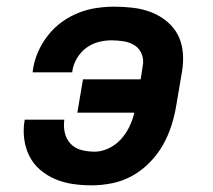

<svg xmlns="http://www.w3.org/2000/svg" viewBox="-20 -548 640 576"><path d="M255 8Q226 8 198.5 4Q171 0 146 -10.5Q121 -21 100.5 -38.5Q80 -56 68 -80Q56 -104 52.5 -132Q49 -160 54 -188V-189H173Q170 -169 174.5 -149.5Q179 -130 192 -116.5Q205 -103 224 -98Q243 -93 264 -93Q285 -93 306 -103Q327 -113 342.5 -130Q358 -147 368 -167.5Q378 -188 383 -210H212L229 -310H402L408 -349Q412 -368 405.5 -385Q399 -402 384.5 -411.5Q370 -421 351.5 -424Q333 -427 315 -427Q295 -427 275.5 -422Q256 -417 239 -404.5Q222 -392 211 -373.5Q200 -355 197 -335V-331H78L79 -340Q83 -367 94.5 -393Q106 -419 124 -442Q142 -465 165.5 -482Q189 -499 215.5 -509.5Q242 -520 269.5 -524Q297 -528 323 -528Q352 -528 380.5 -524.5Q409 -521 434.5 -511Q460 -501 481 -483.5Q502 -466 514 -442.5Q526 -419 528.5 -390.5Q531 -362 526 -333L509 -233Q504 -202 494.5 -172Q485 -142 469 -113.5Q453 -85 429.5 -61Q406 -37 377.5 -21Q349 -5 317.5 1.5Q286 8 255 8Z"/></svg>

Font: Iosevka Aile Oblique
Style: Bold
Weight: 700
Italic angle: -9°
Designer: Belleve Invis
Foundry: Belleve Invis
Version: Version 31.1.0; ttfautohint (v1.8.4)